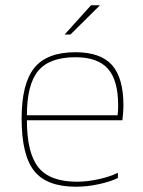

<svg xmlns="http://www.w3.org/2000/svg" viewBox="-20 -702 543 728"><path d="M427 -47V-27Q398 -13 354 -3.5Q310 6 268 6Q157 6 109.5 -54Q62 -114 62 -252Q62 -385 110 -444.5Q158 -504 266 -504Q361 -504 404.5 -455.5Q448 -407 448 -302Q448 -290 447 -276Q446 -262 444 -246H82Q82 -122 125.5 -67.5Q169 -13 272 -13Q312 -13 356 -23Q400 -33 427 -47ZM428 -302Q428 -398 389 -441.5Q350 -485 266 -485Q168 -485 125 -433.5Q82 -382 82 -265H426Q427 -274 427.5 -283Q428 -292 428 -302ZM325 -682H359L247 -571H225Z"/></svg>

Font: Blinker Thin
Style: Regular
Weight: 100
Designer: Juergen Huber
Foundry: supertype
Version: Version 1.017;hotconv 1.0.117;makeotfexe 2.5.65602